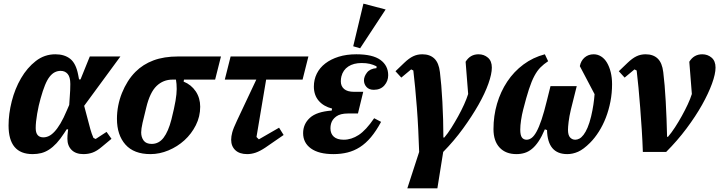

<svg xmlns="http://www.w3.org/2000/svg" viewBox="-20 -834 3948 1054"><path d="M442 -253 476 -125Q479 -114 483.5 -101Q488 -88 493 -77L505 -71L565 -110L592 -72L539 -28Q512 -5 488.5 3.5Q465 12 438 12Q396 12 373 -11Q350 -34 350 -72Q350 -82 350.5 -90Q351 -98 352 -106L354 -124H346L333 -104Q311 -70 290.5 -48Q270 -26 249 -12.5Q228 1 206 6.5Q184 12 159 12Q27 12 27 -145Q27 -209 44.5 -278Q62 -347 95.5 -404.5Q129 -462 176.5 -499Q224 -536 284 -536Q334 -536 365.5 -511Q397 -486 409 -424L414 -398H422L473 -524H641ZM218 -80Q233 -80 248 -87Q263 -94 279 -111Q295 -128 312 -156.5Q329 -185 347 -228L360 -258L363 -303Q366 -339 366 -373Q366 -411 351.5 -428Q337 -445 313 -445Q296 -445 281 -437.5Q266 -430 252.5 -413Q239 -396 227 -366.5Q215 -337 203 -294Q192 -256 184 -209.5Q176 -163 176 -131Q176 -80 218 -80Z M990 -397 988 -386Q1030 -369 1054.5 -332.5Q1079 -296 1079 -248Q1079 -194 1055 -146.5Q1031 -99 992.5 -64Q954 -29 905 -8.5Q856 12 806 12Q715 12 668.5 -40.5Q622 -93 622 -182Q622 -218 629 -254Q636 -290 649.5 -323.5Q663 -357 681.5 -386.5Q700 -416 724 -440Q765 -481 822.5 -502.5Q880 -524 958 -524H1193L1161 -397ZM813 -44Q852 -44 878 -78Q904 -112 921 -178Q937 -242 943.5 -280.5Q950 -319 950 -345Q950 -360 949 -372.5Q948 -385 946 -397H927Q876 -397 839.5 -362Q803 -327 783 -244Q770 -193 762.5 -159.5Q755 -126 755 -107Q755 -81 768.5 -62.5Q782 -44 813 -44Z M1246 -524H1673L1641 -397H1441L1388 -82L1401 -69L1512 -133L1537 -93L1437 -24Q1407 -4 1383.5 4Q1360 12 1337 12Q1295 12 1272 -9.5Q1249 -31 1249 -67Q1249 -85 1255 -107.5Q1261 -130 1281 -172L1387 -397H1214Z M1890 -211Q1848 -211 1825.5 -194.5Q1803 -178 1797 -154Q1794 -142 1794 -130Q1794 -100 1812.5 -83.5Q1831 -67 1867 -67Q1909 -67 1949 -93Q1989 -119 2034 -185L2072 -165Q2045 -115 2016.5 -81Q1988 -47 1956 -26.5Q1924 -6 1888 3Q1852 12 1810 12Q1730 12 1687 -19Q1644 -50 1644 -103Q1644 -153 1681 -187Q1718 -221 1801 -227L1803 -238Q1756 -250 1729.5 -281Q1703 -312 1703 -359Q1703 -397 1719 -429.5Q1735 -462 1765.5 -485.5Q1796 -509 1839 -522.5Q1882 -536 1936 -536Q2026 -536 2068.5 -505Q2111 -474 2111 -421Q2111 -389 2090 -365Q2069 -341 2032 -341Q2006 -341 1992 -356.5Q1978 -372 1978 -393Q1978 -414 1994.5 -435.5Q2011 -457 2047 -460V-470Q2029 -479 2010 -483.5Q1991 -488 1965 -488Q1921 -488 1892 -469Q1863 -450 1854 -414Q1851 -402 1851 -387Q1851 -361 1869 -345.5Q1887 -330 1923 -330H1974L1945 -211ZM1975 -814 2097 -782 1957 -569 1919 -580Z M2281 0Q2279 -60 2276 -122Q2273 -184 2268.5 -242.5Q2264 -301 2259 -353.5Q2254 -406 2249 -447L2237 -453L2183 -408L2151 -443L2199 -489Q2225 -514 2248 -525Q2271 -536 2298 -536Q2340 -536 2364.5 -512.5Q2389 -489 2395 -438Q2399 -406 2402.5 -364.5Q2406 -323 2408.5 -275.5Q2411 -228 2412.5 -178Q2414 -128 2414 -79H2419Q2438 -101 2457.5 -132Q2477 -163 2495 -195.5Q2513 -228 2527.5 -260Q2542 -292 2550 -318L2536 -495Q2561 -536 2607 -536Q2637 -536 2658.5 -517.5Q2680 -499 2680 -463Q2680 -428 2661 -374.5Q2642 -321 2606.5 -258.5Q2571 -196 2522 -128.5Q2473 -61 2413 0L2381 200H2216Z M3146 -361 3114 -233Q3105 -195 3101.5 -165.5Q3098 -136 3098 -122Q3098 -92 3109.5 -79.5Q3121 -67 3138 -67Q3149 -67 3160.5 -73Q3172 -79 3183.5 -94Q3195 -109 3205.5 -133.5Q3216 -158 3225 -195Q3233 -229 3237.5 -259.5Q3242 -290 3244 -317L3163 -471Q3169 -501 3189.5 -518.5Q3210 -536 3239 -536Q3261 -536 3280 -524Q3299 -512 3312 -490Q3325 -468 3332.5 -438Q3340 -408 3340 -372Q3340 -323 3331 -276.5Q3322 -230 3306 -188.5Q3290 -147 3267.5 -111.5Q3245 -76 3219 -50Q3183 -14 3153.5 -1Q3124 12 3094 12Q2986 12 2983 -120L2971 -124Q2954 -84 2936.5 -58Q2919 -32 2900 -16.5Q2881 -1 2860 5.5Q2839 12 2815 12Q2756 12 2722.5 -24Q2689 -60 2689 -125Q2689 -198 2708.5 -264.5Q2728 -331 2764.5 -386Q2801 -441 2853.5 -480Q2906 -519 2971 -536L2989 -498Q2965 -482 2947 -464Q2929 -446 2913.5 -417Q2898 -388 2883.5 -343.5Q2869 -299 2852 -232Q2845 -205 2840.5 -175Q2836 -145 2836 -122Q2836 -92 2845 -79.5Q2854 -67 2871 -67Q2885 -67 2898.5 -77Q2912 -87 2925.5 -111.5Q2939 -136 2953 -177.5Q2967 -219 2982 -281L3002 -361Z M3509 0Q3507 -60 3503 -122Q3499 -184 3494.5 -242.5Q3490 -301 3485 -353.5Q3480 -406 3475 -447L3463 -453L3409 -408L3377 -443L3425 -489Q3451 -514 3474 -525Q3497 -536 3524 -536Q3566 -536 3590.5 -512.5Q3615 -489 3621 -438Q3625 -406 3628.5 -365.5Q3632 -325 3634.5 -278.5Q3637 -232 3639 -182Q3641 -132 3642 -83H3647Q3666 -105 3685.5 -135Q3705 -165 3723 -197.5Q3741 -230 3755.5 -261Q3770 -292 3778 -318L3764 -495Q3789 -536 3835 -536Q3865 -536 3886.5 -517.5Q3908 -499 3908 -463Q3908 -428 3888.5 -374.5Q3869 -321 3834 -258.5Q3799 -196 3748.5 -128.5Q3698 -61 3637 0Z"/></svg>

Font: IBM Plex Serif
Style: Bold Italic
Weight: 700
Italic angle: -14°
Designer: Mike Abbink, Paul van der Laan, Pieter van Rosmalen
Foundry: Bold Monday
Version: Version 3.001